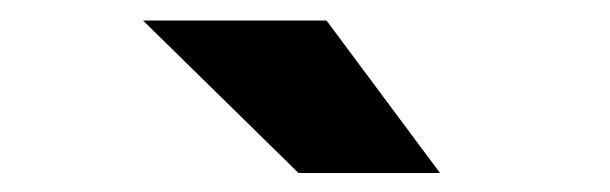

<svg xmlns="http://www.w3.org/2000/svg" viewBox="-20 -782 610 192"><path d="M420 -609H278.5L123 -761.5H306.5Z"/></svg>

Font: League Mono Narrow ExtraBold
Style: Regular
Weight: 800
Width: 3
Designer: Tyler Finck
Foundry: The League of Moveable Type / Tyler Finck
Version: Version 2.210